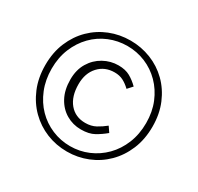

<svg xmlns="http://www.w3.org/2000/svg" viewBox="-156 -907 1134 1102"><g transform="rotate(30 411.0 -355.5)"><path d="M411 12Q339 12 275 -14Q211 -40 162 -88.5Q113 -137 84.5 -205Q56 -273 56 -357Q56 -441 84.5 -508.5Q113 -576 162 -624Q211 -672 275 -697.5Q339 -723 411 -723Q482 -723 546.5 -697.5Q611 -672 660 -624Q709 -576 737.5 -508.5Q766 -441 766 -357Q766 -273 737.5 -205Q709 -137 660 -88.5Q611 -40 546.5 -14Q482 12 411 12ZM411 -24Q474 -24 530.5 -48Q587 -72 630.5 -116Q674 -160 699 -221.5Q724 -283 724 -357Q724 -431 699 -491.5Q674 -552 630.5 -596Q587 -640 530.5 -663.5Q474 -687 411 -687Q348 -687 291 -663.5Q234 -640 191 -596Q148 -552 123 -491.5Q98 -431 98 -357Q98 -283 123 -221.5Q148 -160 191 -116Q234 -72 291 -48Q348 -24 411 -24ZM417 -138Q364 -138 319.5 -164Q275 -190 248.5 -239Q222 -288 222 -357Q222 -421 250 -467.5Q278 -514 324 -539.5Q370 -565 422 -565Q468 -565 499 -547.5Q530 -530 557 -503L528 -471Q504 -494 479.5 -506.5Q455 -519 423 -519Q358 -519 317 -474.5Q276 -430 276 -357Q276 -276 315 -229.5Q354 -183 420 -183Q459 -183 488.5 -199Q518 -215 545 -237L569 -202Q538 -176 504 -157Q470 -138 417 -138Z"/></g></svg>

Font: Noto Sans KR Thin Light
Style: Regular
Weight: 300
Version: Version 2.004-H2;hotconv 1.0.118;makeotfexe 2.5.65603